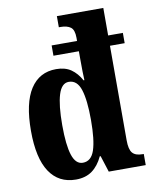

<svg xmlns="http://www.w3.org/2000/svg" viewBox="-86 -825 721 900"><g transform="rotate(-10 274.5 -375.0)"><path d="M34 -251Q34 -383 77 -449.5Q120 -516 200 -516Q243 -516 271 -496.5Q299 -477 318 -442H322Q320 -476 320 -545V-580H199V-629H320V-644Q320 -682 303 -694.5Q286 -707 255 -707H247V-760H468V-629H538V-580H468V-130Q468 -86 482.5 -69.5Q497 -53 529 -53H536V0H360L335 -78H331Q311 -35 280 -12.5Q249 10 203 10Q121 10 77.5 -55.5Q34 -121 34 -251ZM320 -253Q320 -348 304 -397.5Q288 -447 248 -447Q214 -447 198.5 -397Q183 -347 183 -252Q183 -157 198.5 -109.5Q214 -62 248 -62Q288 -62 304 -110Q320 -158 320 -253Z"/></g></svg>

Font: Noto Serif CondExtraBold
Style: Regular
Weight: 800
Width: 3
Designer: Monotype Design Team
Foundry: Monotype Imaging Inc.
Version: Version 1.001